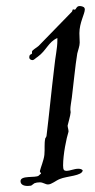

<svg xmlns="http://www.w3.org/2000/svg" viewBox="-20 -583 315 636"><path d="M258 -559C257 -560 251 -563 244 -563C232 -563 233 -551 227 -551C226 -551 223 -552 222 -552C220 -552 220 -546 218 -544C181 -506 146 -470 108 -431C103 -426 86 -417 86 -412C86 -410 86 -408 86 -407C86 -401 77 -406 77 -393C77 -386 84 -384 87 -384C92 -383 97 -390 105 -395C134 -416 140 -444 170 -457V-448C170 -423 163 -394 160 -362C149 -271 143 -205 134 -132C133 -129 131 -126 130 -125C126 -106 129 -91 127 -70C125 -52 115 -29 112 -16C112 -12 116 -11 116 -8C115 -8 108 -1 108 -1C97 7 48 -3 48 17C48 27 56 33 72 33C76 33 79 32 83 32C84 32 92 25 94 24C100 22 104 21 112 21C123 21 130 28 139 28C151 28 165 15 178 10C201 0 253 0 254 -19C250 -23 245 -24 239 -24C226 -24 211 -17 201 -17C192 -17 189 -20 189 -35C189 -72 200 -125 207 -147C207 -155 204 -161 204 -167C204 -168 214 -203 214 -211C214 -215 213 -218 213 -220C213 -230 216 -245 218 -260C224 -307 229 -364 236 -406C239 -419 244 -430 244 -442C244 -451 243 -462 243 -473C243 -508 261 -537 261 -552C261 -555 260 -557 258 -559Z"/></svg>

Font: Jim Nightshade
Style: Regular
Weight: 400
Designer: Astigmatic (AOETI)
Foundry: Astigmatic (AOETI)
Version: Version 1.000